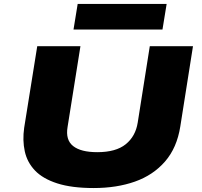

<svg xmlns="http://www.w3.org/2000/svg" viewBox="-20 -938 1017 969"><path d="M453 11Q342 11 269 -12.5Q196 -36 156.5 -77.5Q117 -119 105 -174.5Q93 -230 102 -293L168 -705H386L321 -297Q310 -232 349 -201Q388 -170 471 -170Q565 -170 614.5 -210Q664 -250 675 -319L736 -705H954L890 -300Q873 -192 813 -123Q753 -54 661 -21.5Q569 11 453 11ZM351 -789 372 -918H821L800 -789Z"/></svg>

Font: Nunito Sans 7pt Expanded Black
Style: Italic
Weight: 900
Width: 7
Italic angle: -9°
Designer: Vernon Adams
Foundry: Vernon Adams
Version: Version 3.101;gftools[0.9.27]